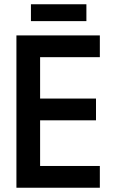

<svg xmlns="http://www.w3.org/2000/svg" viewBox="-20 -880 540 900"><path d="M125 -781H385V-860H125ZM57 0H448V-102H168V-316H430V-418H168V-612H448V-714H57Z"/></svg>

Font: Noto Sans Mono ExtraCondensed SemiBold
Style: Regular
Weight: 600
Width: 2
Designer: Monotype Design Team
Foundry: Monotype Imaging Inc.
Version: Version 2.014